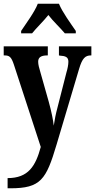

<svg xmlns="http://www.w3.org/2000/svg" viewBox="-20 -786 513 1036"><path d="M94 -619V-606H153C175 -634 216 -673 241 -705C265 -673 307 -634 330 -606H389V-619C363 -657 316 -721 298 -766H184C167 -721 119 -657 94 -619ZM21 175V230H36C200 230 229 183 285 -5L407 -415C424 -472 440 -487 471 -487H473V-536H298V-487L302 -486C334 -484 349 -478 349 -453C349 -436 344 -413 339 -397L290 -205C281 -172 275 -141 270 -108C267 -137 258 -183 243 -237L198 -396C191 -419 186 -438 186 -453C186 -474 198 -487 235 -487H238V-536H0V-487H4C31 -487 41 -479 55 -437L200 7C172 110 133 175 21 175Z"/></svg>

Font: Noto Serif Bengali ExtraCondensed
Style: Bold
Weight: 700
Width: 2
Designer: Juan Bruce, Universal Thirst, Indian Type Foundry and the Monotype Design Team.
Foundry: Monotype Imaging Inc.
Version: Version 2.003